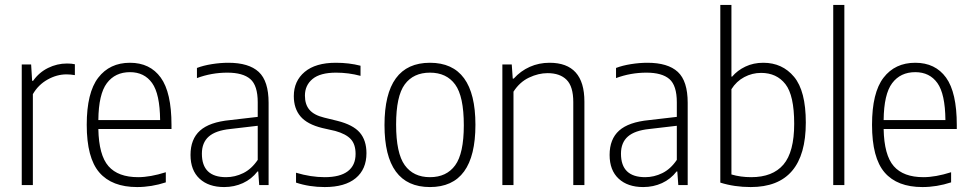

<svg xmlns="http://www.w3.org/2000/svg" viewBox="-20 -749 3928 777"><path d="M106 -488 110 -422H114Q138 -456 174.5 -474Q211 -492 251 -492Q270 -492 283 -489V-445Q265 -448 249 -448Q210 -448 172.5 -427Q135 -406 113 -368V0H68V-488Z M674 -227H378Q380 -121 419 -76.5Q458 -32 539 -32Q588 -32 651 -52V-11Q593 8 535 8Q433 8 382 -51Q331 -110 331 -244Q331 -374 377.5 -434.5Q424 -495 506 -495Q587 -495 630.5 -435Q674 -375 674 -243ZM378 -263H628Q627 -369 595.5 -413Q564 -457 506 -457Q446 -457 412.5 -412.5Q379 -368 378 -263Z M1067 -333V0H1029L1025 -55H1022Q998 -24 963 -8Q928 8 887 8Q824 8 787.5 -26Q751 -60 751 -122Q751 -186 789.5 -220.5Q828 -255 911 -263L1023 -276V-335Q1023 -403 993 -429Q963 -455 900 -455Q836 -455 777 -433V-474Q803 -484 837.5 -489.5Q872 -495 904 -495Q987 -495 1027 -458Q1067 -421 1067 -333ZM1023 -102V-240L912 -227Q853 -221 825 -196.5Q797 -172 797 -127Q797 -32 895 -32Q931 -32 964.5 -48.5Q998 -65 1023 -102Z M1178 -10V-50Q1238 -32 1294 -32Q1356 -32 1387.5 -56Q1419 -80 1419 -126Q1419 -165 1399.5 -186Q1380 -207 1337 -219L1284 -231Q1223 -246 1196 -278Q1169 -310 1169 -360Q1169 -421 1213 -458Q1257 -495 1339 -495Q1393 -495 1439 -483V-442Q1391 -455 1340 -455Q1276 -455 1245 -429.5Q1214 -404 1214 -362Q1214 -326 1232.5 -304.5Q1251 -283 1292 -273L1345 -260Q1409 -244 1436 -212.5Q1463 -181 1463 -129Q1463 -64 1419.5 -28Q1376 8 1294 8Q1232 8 1178 -10Z M1536 -243Q1536 -495 1720 -495Q1904 -495 1904 -244Q1904 8 1720 8Q1536 8 1536 -243ZM1857 -242Q1857 -359 1822 -407Q1787 -455 1720 -455Q1653 -455 1618 -407.5Q1583 -360 1583 -245Q1583 -129 1618 -80.5Q1653 -32 1720 -32Q1787 -32 1822 -80Q1857 -128 1857 -242Z M2051 -488 2055 -431H2059Q2087 -462 2124 -478.5Q2161 -495 2204 -495Q2345 -495 2345 -338V0H2300V-336Q2300 -399 2273 -426Q2246 -453 2196 -453Q2159 -453 2121 -435Q2083 -417 2058 -378V0H2013V-488Z M2763 -333V0H2725L2721 -55H2718Q2694 -24 2659 -8Q2624 8 2583 8Q2520 8 2483.5 -26Q2447 -60 2447 -122Q2447 -186 2485.5 -220.5Q2524 -255 2607 -263L2719 -276V-335Q2719 -403 2689 -429Q2659 -455 2596 -455Q2532 -455 2473 -433V-474Q2499 -484 2533.5 -489.5Q2568 -495 2600 -495Q2683 -495 2723 -458Q2763 -421 2763 -333ZM2719 -102V-240L2608 -227Q2549 -221 2521 -196.5Q2493 -172 2493 -127Q2493 -32 2591 -32Q2627 -32 2660.5 -48.5Q2694 -65 2719 -102Z M2895 -10V-729H2940V-439H2943Q2964 -464 2996.5 -479.5Q3029 -495 3069 -495Q3146 -495 3193.5 -438Q3241 -381 3241 -253Q3241 8 3018 8Q2952 8 2895 -10ZM3194 -248Q3194 -363 3158.5 -408.5Q3123 -454 3060 -454Q3024 -454 2992 -437Q2960 -420 2940 -388V-43Q2977 -32 3020 -32Q3107 -32 3150.5 -83Q3194 -134 3194 -248Z M3397 -729V0H3352V-729Z M3852 -227H3556Q3558 -121 3597 -76.5Q3636 -32 3717 -32Q3766 -32 3829 -52V-11Q3771 8 3713 8Q3611 8 3560 -51Q3509 -110 3509 -244Q3509 -374 3555.5 -434.5Q3602 -495 3684 -495Q3765 -495 3808.5 -435Q3852 -375 3852 -243ZM3556 -263H3806Q3805 -369 3773.5 -413Q3742 -457 3684 -457Q3624 -457 3590.5 -412.5Q3557 -368 3556 -263Z"/></svg>

Font: KaputaLibre
Style: Regular
Weight: 400
Designer: Multiple designers
Foundry: Textual
Version: Version 2.900